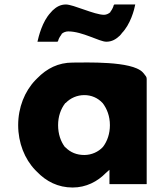

<svg xmlns="http://www.w3.org/2000/svg" viewBox="-20 -814 733 856"><path d="M514 -655 522 -664V-665C562 -705 579 -772 583 -794H490L487 -791C486 -786 482 -774 472 -761V-760L470 -758C465 -754 455 -748 444 -748C401 -748 307 -794 274 -794C249 -794 231 -783 214 -767L206 -758C168 -718 152 -650 147 -628H236L239 -631C240 -636 243 -646 254 -660V-661L255 -663C261 -669 273 -674 284 -674C348 -674 423 -628 454 -628C479 -628 497 -639 514 -655ZM624 -483 616 -492C567 -543 362 -535 304 -535C240 -535 189 -509 146 -465L138 -457C90 -407 61 -335 61 -256C61 -177 90 -105 137 -56L144 -49C186 -5 239 22 304 22C364 22 415 -5 451 -42L468 -57V6L469 7H633L634 6V-462C634 -471 630 -475 624 -482ZM272 -355H273C294 -377 324 -390 356 -390C387 -390 416 -378 438 -354C457 -329 470 -296 470 -256C470 -219 459 -185 439 -159C419 -137 388 -123 356 -123C323 -123 294 -134 272 -157H271L269 -159C251 -183 239 -216 239 -256C239 -295 251 -328 270 -353ZM515 -656 514 -655ZM213 -766 214 -767ZM616 -488V-487Z"/></svg>

Font: Hussar Woodtype
Style: SeBd
Weight: 900
Foundry: Cannot Into Space Fonts
Version: Version 1.07